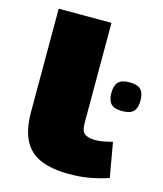

<svg xmlns="http://www.w3.org/2000/svg" viewBox="-112 -824 779 917"><g transform="rotate(15 277.5 -365.0)"><path d="M325 -740V-244Q325 -203 343.5 -191Q362 -179 394 -179Q411 -179 432 -182.5Q453 -186 479 -193L509 -22Q467 -8 420 1Q373 10 316 10Q233 10 177 -12.5Q121 -35 92.5 -88Q64 -141 64 -232V-740ZM483 -346Q443 -346 427 -363.5Q411 -381 411 -417Q411 -453 427 -470.5Q443 -488 483 -488Q523 -488 539 -470.5Q555 -453 555 -417Q555 -381 539 -363.5Q523 -346 483 -346Z"/></g></svg>

Font: Georama ExtraExtended ExtraBold
Style: Regular
Weight: 800
Width: 8
Designer: Jean-Baptiste Levee
Foundry: Production Type
Version: Version 1.000